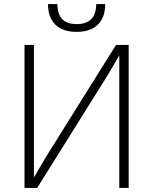

<svg xmlns="http://www.w3.org/2000/svg" viewBox="-20 -920 750 940"><path d="M564 -649 506 -550 162 0H100V-700H146V-51L204 -150L548 -700H610V0H564ZM355 -764Q287 -764 251 -799.5Q215 -835 215 -900H261Q261 -802 355 -802Q451 -802 451 -900H495Q495 -835 459 -799.5Q423 -764 355 -764Z"/></svg>

Font: PT Root UI Web Light
Style: Regular
Weight: 300
Designer: Vitaly Kuzmin
Foundry: ParaType Ltd.
Version: Version 1.000W